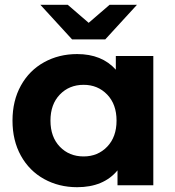

<svg xmlns="http://www.w3.org/2000/svg" viewBox="-20 -771 727 799"><path d="M618 -538V0H469V-62Q411 8 301 8Q225 8 163.5 -26Q102 -60 67 -123Q32 -186 32 -269Q32 -352 67 -415Q102 -478 163.5 -512Q225 -546 301 -546Q404 -546 462 -481V-538ZM465 -269Q465 -337 426 -377.5Q387 -418 328 -418Q268 -418 229 -377.5Q190 -337 190 -269Q190 -201 229 -160.5Q268 -120 328 -120Q387 -120 426 -160.5Q465 -201 465 -269ZM550 -751 418 -607H280L148 -751H262L349 -676L436 -751Z"/></svg>

Font: mBank
Style: Bold
Weight: 700
Designer: Julieta Ulanovsky
Foundry: Julieta Ulanovsky
Version: Version 7.200